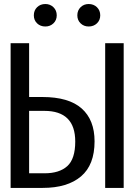

<svg xmlns="http://www.w3.org/2000/svg" viewBox="-20 -917 655 937"><path d="M122.1 -706.2V-443.6H186.7Q315.4 -443.6 378.5 -387.7Q441.5 -331.8 441.5 -227.2Q441.5 -112.3 375.4 -56.2Q309.2 0 188.7 0H31.8V-706.2ZM583.6 -706.2V0H493.3V-706.2ZM196.4 -375.9H122.1V-71.3H197.4Q269.7 -71.3 308.5 -106.4Q347.2 -141.5 347.2 -226.2Q347.2 -375.9 196.4 -375.9ZM201.5 -787.7Q176.9 -787.7 161 -803.1Q145.1 -818.5 145.1 -842.1Q145.1 -866.2 161 -881.8Q176.9 -897.4 201.5 -897.4Q224.6 -897.4 240.8 -881.8Q256.9 -866.2 256.9 -842.1Q256.9 -818.5 240.8 -803.1Q224.6 -787.7 201.5 -787.7ZM412.8 -787.7Q389.2 -787.7 373.3 -803.1Q357.4 -818.5 357.4 -842.1Q357.4 -866.2 373.3 -881.8Q389.2 -897.4 412.8 -897.4Q436.9 -897.4 453.1 -881.8Q469.2 -866.2 469.2 -842.1Q469.2 -818.5 453.1 -803.1Q436.9 -787.7 412.8 -787.7Z"/></svg>

Font: FiraCode Nerd Font
Style: Regular
Weight: 400
Designer: Carrois Corporate, Edenspiekermann AG, Nikita Prokopov
Foundry: Carrois Corporate, Edenspiekermann AG, Nikita Prokopov
Version: Version 6.002;Nerd Fonts 3.4.0